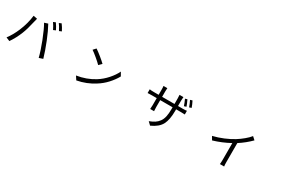

<svg xmlns="http://www.w3.org/2000/svg" viewBox="154 -2287 5693 3820"><g transform="rotate(30 3000.0 -377.0)"><path d="M764.6 -779.3Q812.5 -711.9 846.7 -641.6L793 -618.2Q756.8 -694.3 711.9 -756.8ZM875 -819.3Q920.9 -758.8 959 -682.6L905.3 -659.2Q860.4 -748 822.3 -796.9ZM217.8 -300.8Q295.9 -488.3 316.4 -670.9L405.3 -653.3Q387.7 -585.9 386.7 -580.1Q341.8 -378.9 295.9 -267.6Q234.4 -115.2 149.4 6.8L64.5 -29.3Q152.3 -143.6 217.8 -300.8ZM710 -338.9Q627 -550.8 565.4 -655.3L646.5 -681.6Q715.8 -557.6 790.5 -371.1Q865.2 -184.6 912.1 -24.4L823.2 4.9Q786.1 -144.5 710 -338.9Z M1726.6 -733.4Q1780.3 -698.2 1860.4 -633.3Q1940.4 -568.4 1982.4 -526.4L1918.9 -462.9Q1879.9 -503.9 1801.8 -569.8Q1723.6 -635.7 1669.9 -671.9ZM1640.6 -63.5Q1859.4 -96.7 2041 -209Q2151.4 -278.3 2240.2 -378.9Q2329.1 -479.5 2375 -577.1L2422.9 -492.2Q2367.2 -391.6 2280.8 -297.4Q2194.3 -203.1 2086.9 -136.7Q1909.2 -21.5 1694.3 18.6Z M3855.5 -624 3805.7 -607.4Q3778.3 -688.5 3749 -748L3796.9 -762.7Q3839.8 -673.8 3855.5 -624ZM3702.1 -552.7H3810.5Q3876 -552.7 3903.3 -558.6V-473.6Q3871.1 -476.6 3811.5 -476.6H3702.1V-442.4Q3702.1 -236.3 3642.1 -123Q3582 -9.8 3416 64.5L3348.6 0Q3421.9 -28.3 3468.8 -58.6Q3515.6 -88.9 3552.2 -137.7Q3588.9 -186.5 3605 -258.8Q3621.1 -331.1 3621.1 -434.6V-476.6H3336.9V-315.4Q3336.9 -259.8 3340.8 -224.6H3252Q3256.8 -268.6 3256.8 -315.4V-476.6H3149.4Q3123 -476.6 3086.4 -475.1Q3049.8 -473.6 3048.8 -473.6V-559.6Q3080.1 -552.7 3149.4 -552.7H3256.8V-680.7Q3256.8 -732.4 3252 -753.9H3340.8Q3336.9 -718.8 3336.9 -681.6V-552.7H3621.1V-677.7Q3621.1 -720.7 3617.2 -759.8H3707Q3702.1 -710.9 3702.1 -677.7ZM3847.7 -778.3 3896.5 -793Q3935.5 -716.8 3956.1 -655.3L3907.2 -638.7Q3877.9 -720.7 3847.7 -778.3Z M5294.9 -781.2 5361.3 -720.7Q5240.2 -598.6 5092.8 -503.9V-76.2Q5092.8 2 5098.6 31.2H5001Q5006.8 -5.9 5006.8 -76.2V-454.1Q4828.1 -356.4 4630.9 -297.9L4585 -376Q4705.1 -404.3 4824.7 -454.6Q4944.3 -504.9 5032.2 -559.6Q5110.4 -608.4 5182.1 -668.5Q5253.9 -728.5 5294.9 -781.2Z"/></g></svg>

Font: Bpmf Zihi Sans Regular
Style: Regular
Weight: 400
Foundry: But Ko
Version: Version 1.320